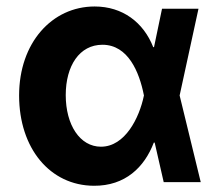

<svg xmlns="http://www.w3.org/2000/svg" viewBox="-20 -573 692 604"><path d="M275.2 11.4C373.9 12.1 434.3 -46.9 463.8 -124.3H466.6L495 0H611.5L545.1 -272.7L604.4 -545.5H489.7L464.5 -424.7H462C431.5 -502.5 365.8 -552.6 277.7 -552.6C143.8 -552.6 40.1 -438.6 40.1 -272.7C40.1 -105.8 137.8 10.7 275.2 11.4ZM186.8 -273.8C186.8 -366.1 230.1 -432.2 302.2 -432.2C383.2 -432.2 418.3 -345.9 432.5 -274.1L432.9 -272.7L432.5 -271.3C418.3 -202.8 373.6 -111.5 297.6 -111.5C231.5 -111.5 186.8 -180 186.8 -273.8Z"/></svg>

Font: Magic Ui Pro
Style: Bold
Weight: 700
Designer: Stefan Endress, Andreas Faust
Version: Version 1.000;FEAKit 1.0